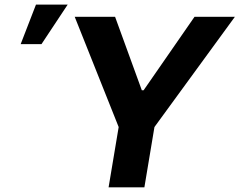

<svg xmlns="http://www.w3.org/2000/svg" viewBox="-20 -799 1022 819"><path d="M298.7 -727.3 486.2 -257.1 443.2 0H595.9L638.8 -257.1L981.9 -727.3H809.7L592.7 -414.1H584.9L470.9 -727.3ZM68.2 -610.8H157L268.8 -779.5H133.5Z"/></svg>

Font: Margiela Sans
Style: Bold Italic
Weight: 700
Italic angle: -9.39999°
Designer: Stefan Endress, Andreas Faust
Version: Version 1.100;FEAKit 1.0